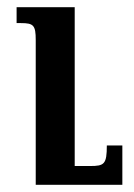

<svg xmlns="http://www.w3.org/2000/svg" viewBox="-20 -512 370 532"><path d="M319 -109H276C276 -57 269 -52 230 -52H187V-492H26V-448H38C73 -448 79 -442 79 -401V0H319Z"/></svg>

Font: Noto Serif Armenian Condensed SemiBold
Style: Regular
Weight: 600
Width: 3
Designer: Monotype Design Team
Foundry: Monotype Imaging Inc.
Version: Version 2.008